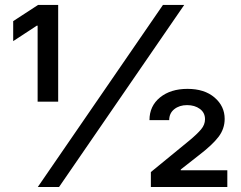

<svg xmlns="http://www.w3.org/2000/svg" viewBox="-20 -747 963 767"><path d="M131 0 631 -727.3H715.9L215.9 0ZM130.3 -340.9V-644.5H127.1L32.7 -582.7V-662.6L132.1 -727.3H212.4V-340.9ZM582.7 0V-59.7L736.2 -185.4Q767.4 -211.3 783.2 -230.1Q799 -248.9 799 -270.6Q799 -296.9 778.4 -312Q757.8 -327.1 727.3 -327.1Q696.7 -327.1 676.3 -310.9Q655.9 -294.7 655.9 -267H577.1Q577.1 -323.5 619.3 -357.8Q661.6 -392 729 -392Q796.9 -392 837.2 -357.4Q877.5 -322.8 877.5 -272Q877.5 -232.6 853 -200.3Q828.5 -168 772.7 -125.4L702.1 -70V-66.8H888.1V0Z"/></svg>

Font: Inter Zeller Medium
Style: Regular
Weight: 500
Designer: Rasmus Andersson; Joe Bland
Foundry: zeller
Version: Version 3.015;git-dec3a8cb1